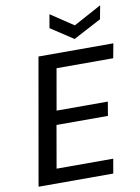

<svg xmlns="http://www.w3.org/2000/svg" viewBox="-98 -982 764 1048"><g transform="rotate(-10 283.5 -458.5)"><path d="M29 0 152 -700H567L552 -620H238L198 -392H482L469 -315H184L143 -80H457L443 0ZM532 -917 518 -842 363 -760 238 -842 251 -917 377 -833Z"/></g></svg>

Font: DM Sans 24pt Medium
Style: Italic
Weight: 500
Italic angle: -10°
Designer: Colophon Foundry, Jonny Pinhorn
Foundry: Colophon Foundry
Version: Version 4.004;gftools[0.9.30]